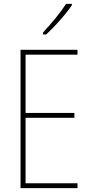

<svg xmlns="http://www.w3.org/2000/svg" viewBox="-20 -1064 472 991"><path d="M380 -93H86V-807H380V-782H112V-481H364V-456H112V-118H380ZM351 -1037Q335 -1013 312 -985.5Q289 -958 264.5 -932Q240 -906 218 -886H202V-896Q236 -933 266.5 -970Q297 -1007 321 -1044H351Z"/></svg>

Font: Noto Sans Kannada UI Condensed Thin
Style: Regular
Weight: 100
Width: 3
Designer: Jelle Bosma - Monotype Design Team
Foundry: Monotype Imaging Inc.
Version: Version 2.005; ttfautohint (v1.8.4.7-5d5b)